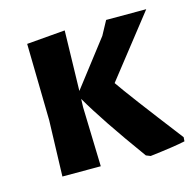

<svg xmlns="http://www.w3.org/2000/svg" viewBox="-78 -547 650 638"><g transform="rotate(-15 247.0 -228.5)"><path d="M64 0 70 -192 65 -456 197 -467 192 -260 313 -417 339 -465H477L312 -255Q346 -205 487 -22L486 -8Q450 0 365 10L350 4Q239 -149 191 -233L190 -205L196 0Z"/></g></svg>

Font: Alegreya Sans
Style: Bold
Weight: 700
Designer: Juan Pablo del Peral
Foundry: Huerta Tipografica
Version: Version 2.007